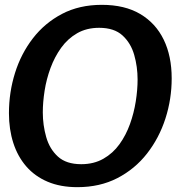

<svg xmlns="http://www.w3.org/2000/svg" viewBox="-20 -763 747 794"><path d="M300 11Q230 11 177 -11.5Q124 -34 88.5 -75Q53 -116 35 -172Q17 -228 17 -295Q17 -381 42 -461Q67 -541 116 -604.5Q165 -668 236.5 -705.5Q308 -743 401 -743Q496 -743 560 -705Q624 -667 657 -599Q690 -531 690 -439Q690 -353 664 -272.5Q638 -192 588 -128Q538 -64 465.5 -26.5Q393 11 300 11ZM316 -84Q368 -84 407.5 -106.5Q447 -129 474 -166.5Q501 -204 517.5 -250Q534 -296 541.5 -344Q549 -392 549 -434Q549 -487 535 -536Q521 -585 486.5 -616.5Q452 -648 390 -648Q338 -648 299 -625.5Q260 -603 233 -565.5Q206 -528 189 -482Q172 -436 164.5 -388Q157 -340 157 -298Q157 -246 171 -196.5Q185 -147 219.5 -115.5Q254 -84 316 -84Z"/></svg>

Font: Rosario
Style: Italic
Weight: 400
Italic angle: -8.05°
Designer: Hector Gatti
Foundry: Omnibus Type
Version: Version 1.201